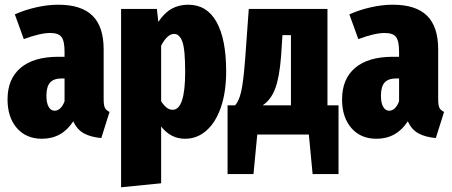

<svg xmlns="http://www.w3.org/2000/svg" viewBox="-20 -571 1918 815"><path d="M445 -96 410 15Q365 11 336 -5Q307 -21 291 -56Q243 18 158 18Q91 18 51.5 -27.5Q12 -73 12 -149Q12 -236 67.5 -283Q123 -330 228 -330H254V-351Q254 -397 241 -414Q228 -431 193 -431Q151 -431 81 -405L43 -510Q85 -529 134 -540Q183 -551 227 -551Q325 -551 372.5 -504.5Q420 -458 420 -361V-150Q420 -125 425 -114Q430 -103 445 -96ZM254 -141V-238H242Q208 -238 192.5 -220.5Q177 -203 177 -165Q177 -134 186.5 -117.5Q196 -101 212 -101Q225 -101 236 -111.5Q247 -122 254 -141Z M940 -268Q940 -181 918 -116.5Q896 -52 856.5 -17Q817 18 765 18Q705 18 664 -34V207L494 224V-533H646L652 -478Q678 -517 709 -534Q740 -551 779 -551Q858 -551 899 -478Q940 -405 940 -268ZM766 -266Q766 -362 754 -394.5Q742 -427 719 -427Q690 -427 664 -377V-141Q676 -123 687.5 -114Q699 -105 713 -105Q766 -105 766 -266Z M1417 -124V168H1307L1291 0H1072L1056 168H946V-124H978Q994 -141 1003.5 -181Q1013 -221 1021 -325L1036 -533H1370V-124ZM1215 -422H1179L1173 -331Q1166 -242 1148 -194.5Q1130 -147 1095 -124H1215Z M1865 -96 1830 15Q1785 11 1756 -5Q1727 -21 1711 -56Q1663 18 1578 18Q1511 18 1471.5 -27.5Q1432 -73 1432 -149Q1432 -236 1487.5 -283Q1543 -330 1648 -330H1674V-351Q1674 -397 1661 -414Q1648 -431 1613 -431Q1571 -431 1501 -405L1463 -510Q1505 -529 1554 -540Q1603 -551 1647 -551Q1745 -551 1792.5 -504.5Q1840 -458 1840 -361V-150Q1840 -125 1845 -114Q1850 -103 1865 -96ZM1674 -141V-238H1662Q1628 -238 1612.5 -220.5Q1597 -203 1597 -165Q1597 -134 1606.5 -117.5Q1616 -101 1632 -101Q1645 -101 1656 -111.5Q1667 -122 1674 -141Z"/></svg>

Font: Fira Sans Extra Condensed ExtraBold
Style: Regular
Weight: 800
Width: 1
Designer: Carrois Corporate & Edenspiekermann AG
Foundry: Carrois Corporate GbR & Edenspiekermann AG
Version: Version 4.203